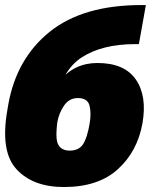

<svg xmlns="http://www.w3.org/2000/svg" viewBox="-28 -731 612 765"><path d="M1.5 -293.5Q-27.8 -127.9 37.6 -56.9Q103 14.2 226.6 14.2Q363.3 14.2 441.4 -56.6Q519.5 -127.4 539.6 -239.7Q558.6 -348.6 513.2 -414.3Q467.8 -480 359.9 -480Q268.1 -480 210.7 -409.4Q153.3 -338.9 136.7 -243.2H200.2Q206.5 -279.8 227.1 -310.1Q247.6 -340.3 282.2 -340.3Q321.3 -340.3 328.9 -309.6Q336.4 -278.8 328.6 -235.4Q319.3 -182.1 303 -156.5Q286.6 -130.9 249.5 -130.9Q212.9 -130.9 201.4 -160.9Q189.9 -190.9 207.5 -290.5L191.9 -313Q216.3 -450.2 298.1 -502.7Q379.9 -555.2 510.3 -555.2H525.4L553.2 -710.9H536.6Q302.7 -710.9 170.2 -604.5Q37.6 -498 4.9 -314Z"/></svg>

Font: Roboto Flex
Style: wght 1000 wdth 100 opsz 14.0 GRAD 0.00 slnt -10.00 XTRA 468 XOPQ 96 YOPQ 79 YTLC 514 YTUC 712 YTAS 750 YTDE -203.00 YTFI 738
Weight: 1000
Italic angle: -10°
Designer: Berlow after Robertson
Foundry: Google
Version: Version 3.100